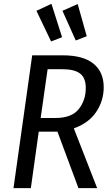

<svg xmlns="http://www.w3.org/2000/svg" viewBox="-20 -976 582 996"><path d="M363 -310 484 0H387L278 -293H181L140 0H50L147 -689H306Q411 -689 464.5 -646Q518 -603 518 -523Q518 -454 479.5 -396Q441 -338 363 -310ZM268 -364Q352 -364 388.5 -410Q425 -456 425 -520Q425 -571 396 -594Q367 -617 303 -617H227L191 -364ZM302 -783 245 -761 169 -920 247 -956ZM430 -788 373 -766 304 -920 383 -955Z"/></svg>

Font: Fira Sans Condensed
Style: Italic
Weight: 400
Width: 3
Italic angle: -8°
Designer: bBox Type GmbH & Carrois Corporate GbR & Edenspiekermann AG
Foundry: bBox Type GmbH & Carrois Corporate GbR & Edenspiekermann AG
Version: Version 4.301